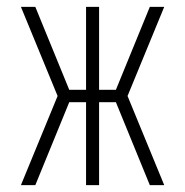

<svg xmlns="http://www.w3.org/2000/svg" viewBox="-20 -540 540 560"><path d="M459 0H417L318 -242H269V0H231V-242H182L83 0H41L148 -260L41 -520H83L182 -278H231V-520H269V-278H318L417 -520H459L352 -260Z"/></svg>

Font: Iosevka Term Curly Extralight
Style: Regular
Weight: 200
Designer: Belleve Invis
Foundry: Belleve Invis
Version: Version 32.3.0